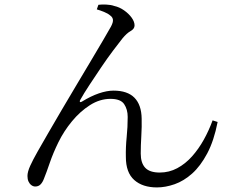

<svg xmlns="http://www.w3.org/2000/svg" viewBox="-20 -787 1040 839"><path d="M666 32Q603 32 566.5 -0.5Q530 -33 530 -101Q529 -143 533.5 -187.5Q538 -232 538 -276Q538 -309 522.5 -332Q507 -355 463 -355Q416 -355 373 -327.5Q330 -300 294.5 -257Q259 -214 235 -165Q212 -118 197.5 -75.5Q183 -33 172 -6Q166 10 157 19Q148 28 134 28Q125 28 117 22Q109 16 104.5 6Q100 -4 100 -18Q100 -36 112 -62.5Q124 -89 144.5 -125Q165 -161 191 -206Q217 -251 249 -305.5Q281 -360 314.5 -416Q348 -472 378 -522.5Q408 -573 431 -612Q454 -651 465 -671Q475 -690 473.5 -701Q472 -712 462 -719Q452 -728 434.5 -735Q417 -742 403 -746L410 -766Q425 -768 445 -767Q465 -766 479 -761Q502 -756 522.5 -741.5Q543 -727 555.5 -709.5Q568 -692 568 -676Q568 -661 551 -651.5Q534 -642 515 -619Q500 -600 475 -567Q450 -534 423 -494Q396 -454 371 -416Q346 -378 331 -351Q327 -345 329.5 -342Q332 -339 338 -343Q377 -367 412 -379Q447 -391 476 -391Q537 -391 567.5 -360Q598 -329 599 -269Q600 -234 597.5 -192.5Q595 -151 595 -116Q595 -75 614.5 -54Q634 -33 678 -33Q719 -33 754.5 -52Q790 -71 819 -103.5Q848 -136 870.5 -176.5Q893 -217 909 -261L931 -254Q915 -172 885.5 -116.5Q856 -61 819.5 -28.5Q783 4 743 18Q703 32 666 32Z"/></svg>

Font: Noto Serif SC ExtraLight
Style: Regular
Weight: 400
Version: Version 2.002-H1;hotconv 1.1.0;makeotfexe 2.6.0